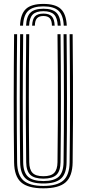

<svg xmlns="http://www.w3.org/2000/svg" viewBox="-20 -979 454 1005"><path d="M207.2 -958.5Q270 -958.5 298.3 -932.1Q326.7 -905.6 329.5 -844.7H313.7Q311.4 -898.9 286.7 -922.3Q262 -945.7 207.2 -945.7Q152.5 -945.7 127.7 -922.3Q102.8 -898.9 100.6 -844.7H84.8Q87.3 -905.6 115.7 -932.1Q144.1 -958.5 207.2 -958.5ZM207.2 -933.3Q253.8 -933.3 274.9 -912.8Q295.9 -892.3 297.9 -844.7H282.1Q280.4 -885.3 263 -902.9Q245.7 -920.4 207.2 -920.4Q168.6 -920.4 151.3 -902.9Q133.9 -885.3 132.3 -844.7H116.5Q118.4 -892.3 139.4 -912.8Q160.4 -933.3 207.2 -933.3ZM207.2 -907.8Q237.5 -907.8 251.2 -893.2Q264.9 -878.6 266.2 -844.7H251.8Q251.5 -871.8 240.7 -883.5Q230 -895.2 207.2 -895.2Q184.6 -895.2 173.8 -883.5Q162.9 -871.8 162.5 -844.7H148.1Q149.4 -878.6 163.2 -893.2Q177 -907.8 207.2 -907.8ZM207.2 6.8Q126 6.8 90.4 -24.8Q54.8 -56.5 53.8 -129.2Q52.8 -211.4 52.2 -294.6Q51.7 -377.9 51.8 -461.9Q51.9 -545.9 52.4 -630.5Q52.9 -715.1 53.8 -800H69.6Q68.8 -719.9 68.2 -637Q67.6 -554.2 67.6 -469.6Q67.6 -385.1 68.1 -299.9Q68.6 -214.6 69.6 -129.5Q70.4 -62.6 102.9 -34.2Q135.3 -5.8 207.2 -5.8Q278.7 -5.8 311.2 -34.1Q343.6 -62.4 344.4 -129.5Q345.6 -212.3 346 -295.7Q346.4 -379.2 346.4 -463.1Q346.4 -547 345.8 -631.4Q345.2 -715.8 344.4 -800H360.2Q361.5 -687.6 362 -576.2Q362.5 -464.9 362.1 -353.4Q361.7 -241.9 360.2 -129.2Q359.2 -56.5 323.6 -24.8Q288.1 6.8 207.2 6.8ZM207.2 -18.5Q142.8 -18.5 114.5 -44.4Q86.3 -70.2 85.4 -129.7Q84.4 -213.3 83.9 -296.8Q83.4 -380.3 83.4 -464Q83.4 -547.7 84 -631.6Q84.7 -715.6 85.4 -800H101.3Q100.5 -719.2 99.9 -636Q99.2 -552.9 99.2 -468.5Q99.2 -384.1 99.8 -299.3Q100.3 -214.5 101.3 -129.8Q102.1 -76.6 126.8 -53.9Q151.4 -31.3 207.2 -31.3Q262.6 -31.3 287.3 -53.9Q311.9 -76.6 312.7 -129.8Q313.9 -212.6 314.3 -296Q314.7 -379.5 314.7 -463.4Q314.7 -547.3 314.1 -631.4Q313.5 -715.6 312.7 -800H328.5Q329.4 -715.6 330 -632Q330.6 -548.5 330.6 -465Q330.6 -381.6 330.2 -297.9Q329.8 -214.2 328.5 -129.7Q327.8 -70.2 299.5 -44.4Q271.3 -18.5 207.2 -18.5ZM207.2 -43.9Q159.9 -43.9 138.8 -63.9Q117.7 -83.8 117.1 -130.1Q115.6 -241.7 115.2 -353Q114.8 -464.2 115.4 -575.9Q116 -687.5 117.1 -800H133Q132.2 -719.7 131.5 -636.6Q130.9 -553.5 130.9 -469Q130.9 -384.6 131.4 -299.5Q132 -214.5 133 -130.3Q133.5 -91.6 150.3 -74.1Q167.1 -56.6 207.2 -56.6Q247 -56.6 263.7 -74.1Q280.5 -91.6 281 -130.3Q282.5 -241.6 282.9 -352.8Q283.3 -464 282.8 -575.8Q282.3 -687.6 281 -800H296.9Q297.7 -715.5 298.3 -631.9Q298.9 -548.2 298.9 -464.8Q298.9 -381.4 298.5 -298Q298.1 -214.5 296.9 -130.1Q296.3 -83.4 275.1 -63.6Q253.9 -43.9 207.2 -43.9Z"/></svg>

Font: Big Shoulders Inline Text Thin
Style: Regular
Weight: 100
Designer: Patric King
Foundry: XO Type Co
Version: Version 2.002